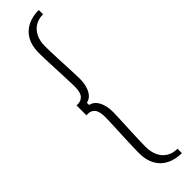

<svg xmlns="http://www.w3.org/2000/svg" viewBox="-343 -774 949 949"><g transform="rotate(-45 131.0 -300.0)"><path d="M231.5 200.5Q186.5 200.5 152.8 183.5Q119 166.5 100.2 133Q81.5 99.5 81.5 51Q81.5 37.5 82.2 11Q83 -15.5 84.2 -47.2Q85.5 -79 87 -109.8Q88.5 -140.5 89.2 -163Q90 -185.5 90 -192.5Q90 -233 76.5 -249.2Q63 -265.5 41.5 -265.5H30V-334.5H41.5Q63 -335 76.5 -351Q90 -367 90 -407.5Q90 -413.5 89.2 -436Q88.5 -458.5 87.2 -489.2Q86 -520 84.5 -552Q83 -584 82.2 -610.5Q81.5 -637 81.5 -650.5Q81.5 -699.5 100.2 -732.8Q119 -766 152.8 -783Q186.5 -800 231.5 -800V-770Q199.5 -770 175.8 -755.2Q152 -740.5 139.2 -714Q126.5 -687.5 126.5 -650.5Q126.5 -637.5 127.2 -612.5Q128 -587.5 129.2 -557.2Q130.5 -527 132 -497.5Q133.5 -468 134.2 -446Q135 -424 135 -416.5Q135 -372 119.5 -342.8Q104 -313.5 75.5 -307.5V-292Q104 -286 119.5 -256.8Q135 -227.5 135 -183Q135 -175.5 134.2 -153.5Q133.5 -131.5 132 -102Q130.5 -72.5 129.2 -42.2Q128 -12 127.2 13Q126.5 38 126.5 51Q126.5 87.5 139.2 114.2Q152 141 175.8 155.5Q199.5 170 231.5 170Z"/></g></svg>

Font: Big Shoulders Display Thin Light
Style: Regular
Weight: 300
Version: Version 2.002